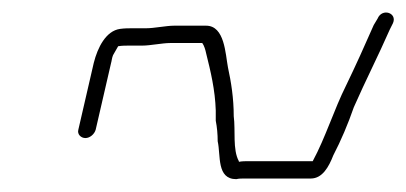

<svg xmlns="http://www.w3.org/2000/svg" viewBox="-20 -426 633 299"><path d="M129 -224 153 -328C154 -331 154 -335 156 -340L164 -354C170 -355 176 -355 182 -355H202C214 -355 233 -359 245 -359H295C298 -355 300 -348 301 -343C308 -315 315 -286 316 -254V-238C318 -228 319 -217 319 -206C324 -184 317 -147 348 -147C352 -148 356 -148 361 -148H464C482 -148 492 -166 499 -184C511 -207 522 -233 531 -259C549 -300 569 -339 587 -380L592 -390C599 -406 575 -414 568 -397L562 -387C548 -355 534 -324 519 -293C500 -255 487 -212 467 -175H367C362 -175 357 -175 352 -174V-175C342 -193 347 -223 344 -245C344 -273 340 -298 335 -321C331 -342 330 -386 301 -386H251C239 -386 220 -382 208 -382H188C181 -382 174 -382 167 -381C145 -378 132 -352 126 -328L102 -224C100 -217 106 -211 113 -211C120 -211 127 -217 129 -224Z"/></svg>

Font: Electronic
Style: LtIt
Weight: 300
Version: Version 1.011